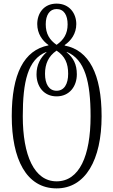

<svg xmlns="http://www.w3.org/2000/svg" viewBox="-20 -791 627 1062"><path d="M293 251C452 251 542 94 542 -148C542 -381 472 -514 338 -539V-542C373 -566 402 -605 402 -658C402 -717 364 -771 293 -771C222 -771 186 -717 186 -658C186 -605 214 -566 248 -542V-540C112 -514 45 -381 45 -149C45 88 125 251 293 251ZM293 -543C254 -570 233 -604 233 -657C233 -707 254 -741 293 -741C334 -741 354 -707 354 -656C354 -604 332 -570 293 -543ZM293 -289C251 -289 229 -326 229 -383C229 -436 247 -480 293 -511C340 -480 357 -440 357 -383C357 -326 335 -289 293 -289ZM293 212C169 212 106 68 106 -148C106 -338 133 -463 237 -504V-502C203 -471 182 -432 182 -380C182 -313 222 -258 293 -258C364 -258 405 -313 405 -380C405 -435 386 -471 349 -502V-504C450 -463 481 -338 481 -148C481 71 419 212 293 212Z"/></svg>

Font: Noto Serif Georgian ExtraCondensed Light
Style: Regular
Weight: 300
Width: 2
Designer: Monotype Design Team, Akaki Razmadze
Foundry: Google LLC
Version: Version 2.003